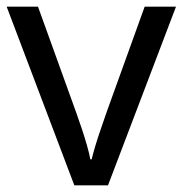

<svg xmlns="http://www.w3.org/2000/svg" viewBox="-20 -622 548 576"><path d="M203 -66 0 -602H94L208 -286Q216 -264 225 -237Q234 -210 241 -185.5Q248 -161 251 -144H255Q259 -161 266.5 -186Q274 -211 283.5 -238Q293 -265 300 -286L414 -602H508L304 -66Z"/></svg>

Font: Noto Sans Malayalam UI
Style: Regular
Weight: 400
Designer: Jelle Bosma - Monotype Design Team
Foundry: Monotype Imaging Inc.
Version: Version 2.104